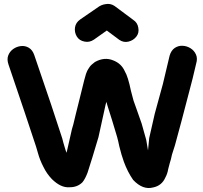

<svg xmlns="http://www.w3.org/2000/svg" viewBox="-20 -946 1024 969"><path d="M753 0Q797 -9 815 -51Q825 -69 829 -93L836 -120Q843 -141 848 -166Q859 -198 863 -213L896 -335L935 -484Q952 -546 970 -625Q978 -651 969 -671Q960 -691 941.5 -702.5Q923 -714 901.5 -715Q880 -716 862 -704Q844 -692 836 -665L802 -522L761 -372L733 -249Q729 -214 727 -187L718 -240Q703 -295 695 -322Q690 -337 682 -359Q674 -381 666.5 -403Q659 -425 654 -438Q653 -442 641 -487Q626 -560 610 -586Q593 -625 552 -641Q507 -660 459 -633Q440 -619 433 -609Q424 -596 420 -588Q416 -580 414 -573Q411 -563 405 -541L378 -432L363 -372Q354 -337 350 -318Q345 -299 343 -294Q330 -236 316 -175Q311 -187 308 -198Q299 -227 294 -248Q252 -380 153 -668Q144 -694 125.5 -705Q107 -716 85.5 -713.5Q64 -711 46.5 -698.5Q29 -686 21.5 -666Q14 -646 23 -620Q120 -335 162 -206Q162 -205 172 -172Q181 -139 199 -104Q216 -69 242 -42Q287 2 329 -1Q370 0 396 -26Q410 -43 422 -75Q432 -109 446 -151Q461 -203 477 -254Q477 -255 513 -418L517 -432Q520 -424 522 -414Q528 -394 546 -338Q563 -281 571 -255Q573 -249 576.5 -233.5Q580 -218 582 -208Q593 -163 605 -130Q624 -78 652 -38Q701 14 753 0ZM407 -736Q432 -731 454 -746L519 -792L582 -745Q604 -730 628.5 -736Q653 -742 668 -761Q683 -780 678 -806Q674 -832 652 -846L558 -916Q537 -930 512 -925Q510 -924 507 -924Q504 -924 502 -923Q491 -920 481 -914L385 -848Q362 -832 358.5 -807.5Q355 -783 367.5 -762Q380 -741 407 -736Z"/></svg>

Font: Balsamiq Sans
Style: Bold
Weight: 700
Designer: Michael Angeles
Foundry: Balsamiq SRL
Version: Version 1.020; ttfautohint (v1.8.4.7-5d5b);gftools[0.9.26]